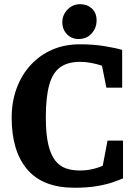

<svg xmlns="http://www.w3.org/2000/svg" viewBox="-20 -877 646 915"><path d="M334.9 17.7Q183.9 17.7 109.8 -69.7Q35.6 -157 35.6 -316Q35.6 -391.4 59 -455.3Q82.3 -519.2 125.6 -566.5Q168.9 -613.8 228.1 -639.8Q287.4 -665.9 360.3 -665.9Q423.5 -665.9 476.9 -657.3Q530.4 -648.7 562.2 -639.2V-459.1H487L466 -563.8Q443.3 -571.6 416.4 -576.9Q389.6 -582.2 361.2 -582.2Q302.6 -582.2 266.7 -556.3Q230.8 -530.3 214.6 -472.1Q198.4 -413.9 198.4 -317.4Q198.4 -238.6 210 -189Q221.6 -139.5 242.8 -112.4Q264 -85.2 293.9 -74.8Q323.8 -64.4 361.2 -64.4Q383.4 -64.4 403 -67.6Q422.5 -70.7 439.4 -76Q456.3 -81.3 469.6 -87.1L492.5 -207.1H566.2V-26.7Q547.2 -18.7 515.9 -7.9Q484.6 2.9 439.7 10.3Q394.9 17.7 334.9 17.7ZM354 -691.1Q321.3 -691.1 299.2 -713.8Q277 -736.4 277 -770.9Q277 -805.9 301.9 -831.5Q326.7 -857.1 361.9 -857.1Q395.2 -857.1 417.7 -836.6Q440.3 -816.1 440.3 -779.3Q440.3 -744 416.8 -717.5Q393.4 -691.1 354 -691.1Z"/></svg>

Font: Faustina Light
Style: Regular
Weight: 300
Designer: Alfonso Garcia
Foundry: http://www.omnibus-type.com
Version: Version 1.200